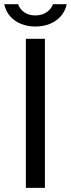

<svg xmlns="http://www.w3.org/2000/svg" viewBox="-30 -911 343 931"><path d="M95.4 -723H187.8V0H95.4ZM293.6 -890.6Q286.1 -856.5 264.7 -832.3Q243.3 -808.1 211.6 -795.2Q179.8 -782.4 141.2 -782.4Q104.6 -782.4 73 -794.8Q41.4 -807.1 19.8 -831.4Q-1.8 -855.6 -9.5 -890.6H57.6Q65.9 -866.8 87.7 -851.5Q109.5 -836.2 141.2 -836.2Q172.7 -836.2 195.5 -851.5Q218.2 -866.8 227 -890.6Z"/></svg>

Font: Public Sans Thin
Style: Regular
Weight: 100
Designer: The Public Sans project authors (U.S. Web Design System). Libre Franklin designed by Pablo Impallari and Rodrigo Fuenzal
Version: Version 1.008